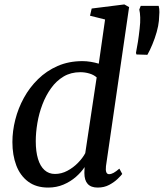

<svg xmlns="http://www.w3.org/2000/svg" viewBox="-20 -837 740 867"><path d="M458.5 -86.5Q456.5 -68.5 460 -59.5Q463.5 -50.5 472.5 -50.5Q482 -50.5 493 -56.5Q504 -62.5 519 -75.5L532 -51.5Q526.5 -44 511.2 -29.2Q496 -14.5 473.2 -2.2Q450.5 10 421 10Q391 10 376 -6.5Q361 -23 361 -56L362 -82.5Q347.5 -60 323 -38.5Q298.5 -17 266.8 -3.5Q235 10 197.5 10Q143 10 107 -17Q71 -44 53.5 -90.2Q36 -136.5 36 -195.5Q36 -245 49 -296.5Q62 -348 87.8 -395Q113.5 -442 151.8 -479.5Q190 -517 240.2 -539Q290.5 -561 352.5 -561Q370.5 -561 390 -557.8Q409.5 -554.5 426 -549.5L454.5 -749L386.5 -766L394 -798.5L541.5 -817L563 -805ZM416.5 -487.5Q403 -499.5 383.2 -505.2Q363.5 -511 342.5 -511Q300 -511 267.2 -491.5Q234.5 -472 210.8 -439Q187 -406 171.5 -365.2Q156 -324.5 148.8 -281.5Q141.5 -238.5 141.5 -199.5Q141.5 -153 151.5 -119.8Q161.5 -86.5 181 -69Q200.5 -51.5 228 -51.5Q257.5 -51.5 284.2 -65.8Q311 -80 332.2 -101.8Q353.5 -123.5 365 -145.5ZM645.5 -589.5 596 -591 594 -598.5Q598.5 -621 602.8 -648Q607 -675 610.5 -707Q614 -736 613.2 -758Q612.5 -780 609 -794L615.5 -810.5H696.5Q700 -797.5 699.8 -782.2Q699.5 -767 697.5 -743Q695.5 -720.5 687.5 -692.2Q679.5 -664 668.2 -636.8Q657 -609.5 645.5 -589.5Z"/></svg>

Font: Merriweather 36pt
Style: Italic
Weight: 400
Italic angle: -7.8°
Version: Version 2.101